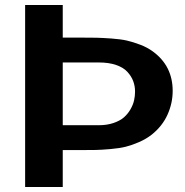

<svg xmlns="http://www.w3.org/2000/svg" viewBox="-20 -745 739 765"><path d="M230 0H80.1V-725.1H230V-595.2H298.8Q341.8 -595.2 364 -594.7Q386.2 -594.2 423.8 -591.6Q461.4 -588.9 485.8 -583.3Q510.3 -577.6 538.6 -566.9Q566.9 -556.2 588.9 -540Q668 -482.4 668 -382.8Q668 -334 647.5 -288.3Q627 -242.7 585 -209Q562 -190.9 533.7 -178.7Q505.4 -166.5 481.2 -160.4Q457 -154.3 420.4 -151.1Q383.8 -147.9 362.1 -147.5Q340.3 -147 298.8 -147H230ZM230 -496.1V-246.1H374Q406.2 -246.1 432.1 -254.9Q458 -263.7 473.6 -277.3Q489.3 -291 499.8 -309.3Q510.3 -327.6 514.2 -345Q518.1 -362.3 518.1 -379.9Q518.1 -402.3 510.7 -421.9Q503.4 -441.4 487.5 -458.7Q471.7 -476.1 442.6 -486.1Q413.6 -496.1 374 -496.1Z"/></svg>

Font: Aurulent Sans
Style: Bold
Weight: 700
Version: Version 2007.05.04